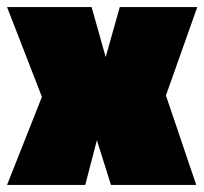

<svg xmlns="http://www.w3.org/2000/svg" viewBox="-21 -525 580 545"><path d="M98 -250 -1 -505H239L279 -363L319 -505H539L450 -254L536 0H294L254 -127L221 0H-1Z"/></svg>

Font: Titillium Web
Style: Black
Weight: 900
Version: Version 1.001;PS 35.000;hotconv 1.0.70;makeotf.lib2.5.55311